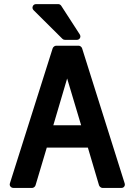

<svg xmlns="http://www.w3.org/2000/svg" viewBox="-20 -924 658 944"><path d="M46.9 0Q37.1 0 31.5 -6.8Q25.9 -13.7 28.8 -22.9L238.8 -686Q240.2 -690.9 245.4 -695.1Q250.5 -699.2 255.9 -699.2H367.2Q372.1 -699.2 377.2 -695.3Q382.3 -691.4 383.8 -686L592.8 -22.9Q595.7 -13.7 590.8 -6.8Q585.9 0 576.2 0H483.9Q478.5 0 473.4 -4.2Q468.3 -8.3 466.8 -13.2L412.1 -198.2H210L154.8 -13.2Q153.3 -7.8 148.2 -3.9Q143.1 0 138.2 0ZM146 -873Q136.7 -882.3 141.1 -893.1Q145.5 -903.8 158.2 -903.8H266.1Q274.9 -903.8 280.8 -896L372.1 -754.9Q377.9 -745.1 373 -736.6Q368.2 -728 356.9 -728H299.8Q292 -728 287.1 -732.9ZM310.1 -538.1 242.2 -308.1H378.9Z"/></svg>

Font: Fragment Mono
Style: Bold
Weight: 700
Designer: Wei Huang based on Nimbus Sans by URW Studio, based on Helvetica by Max Miedinger.
Foundry: Wei Huang
Version: Version 1.011